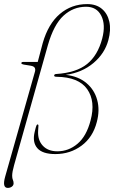

<svg xmlns="http://www.w3.org/2000/svg" viewBox="-30 -743 558 939"><path d="M-4.5 120 140.5 -391Q144 -402 140.5 -410.2Q137 -418.5 121 -421.5L87 -427Q72.5 -430 74.5 -435Q75.5 -440 82.5 -440H154.5L179 -532.5Q206 -626.5 262.8 -674.8Q319.5 -723 396.5 -723Q440.5 -723 468.2 -699.8Q496 -676.5 504.8 -636.5Q513.5 -596.5 500 -547Q482.5 -481.5 427 -434.8Q371.5 -388 291.5 -377Q353 -370 392.2 -337.2Q431.5 -304.5 445.2 -254.5Q459 -204.5 443.5 -146.5Q424.5 -72 369 -30.8Q313.5 10.5 241 10.5Q177.5 10.5 152.5 -18.5Q127.5 -47.5 139.5 -97.5Q145.5 -123.5 148.2 -129Q151 -134.5 153.5 -134.5Q158 -134.5 158 -128L156.5 -104Q153.5 -58.5 179 -30.8Q204.5 -3 250.5 -3Q305.5 -3 349.2 -40Q393 -77 413 -154Q438 -247.5 396.5 -306.8Q355 -366 247 -367.5Q233.5 -367.5 235 -374.5Q236 -380.5 244.5 -381Q343.5 -387.5 396 -430Q448.5 -472.5 470 -555Q487.5 -622.5 465.2 -666.2Q443 -710 391 -710Q328.5 -710 280.8 -666.5Q233 -623 204 -521.5L39 64.5Q29.5 98 29.5 116.5Q29.5 129 33 136.8Q36.5 144.5 36.5 153.5Q36.5 163.5 28 169.8Q19.5 176 8 176Q-20.5 176 -4.5 120Z"/></svg>

Font: Fraunces 72pt Thin
Style: Italic
Weight: 100
Italic angle: -16°
Version: Version 1.000;[b76b70a41]